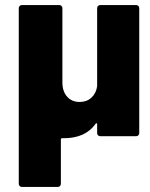

<svg xmlns="http://www.w3.org/2000/svg" viewBox="-20 -537 593 757"><path d="M375 -517H517Q522 -517 525.5 -513.5Q529 -510 529 -505V-12Q529 -7 525.5 -3.5Q522 0 517 0H375Q370 0 366.5 -3.5Q363 -7 363 -12V-47Q363 -50 361 -51Q359 -52 357 -49Q317 8 231 8H225Q220 8 220 13V188Q220 193 216.5 196.5Q213 200 208 200H66Q61 200 57.5 196.5Q54 193 54 188V-505Q54 -510 57.5 -513.5Q61 -517 66 -517H214Q219 -517 222.5 -513.5Q226 -510 226 -505V-212Q226 -177 244.5 -156Q263 -135 294 -135Q322 -135 340.5 -152Q359 -169 363 -197V-505Q363 -510 366.5 -513.5Q370 -517 375 -517Z"/></svg>

Font: BARLOWEXTRABOLD
Style: Regular
Weight: 800
Designer: Jeremy Tribby
Foundry: Tribby Type
Version: Version 1.422